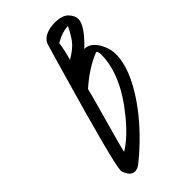

<svg xmlns="http://www.w3.org/2000/svg" viewBox="-191 -624 702 702"><g transform="rotate(-45 160.0 -272.5)"><path d="M314 -517.1Q314 -484.4 253.9 -426.8Q252.4 -425.3 251.5 -424.8Q285.2 -424.8 306.6 -383.3Q320.3 -356 320.3 -329.6Q320.3 -253.9 249.5 -151.9Q196.8 -76.7 117.7 -7.8Q87.4 18.6 78.9 21Q70.3 23.4 66.9 23.4Q50.8 23.4 41.3 8.5Q31.7 -6.3 31.2 -15.6Q31.2 -54.2 138.2 -424.3L168.5 -528.8Q177.2 -559.1 220.2 -567.4Q231.4 -569.3 242.7 -569.3Q281.7 -569.3 297.9 -552Q314 -534.7 314 -517.1ZM202.1 -504.9Q196.8 -467.3 186.5 -433.6Q223.1 -454.6 239.3 -476.3Q255.4 -498 268.6 -526.4Q238.8 -525.9 206.1 -506.8ZM268.6 -383.8Q211.9 -359.9 157.7 -311.5Q155.8 -300.3 123.3 -184.8Q90.8 -69.3 88.4 -55.7Q134.3 -83 185.5 -146Q281.2 -263.2 281.2 -367.2Q280.8 -384.8 273.9 -385.3Q272.5 -385.3 268.6 -383.8Z"/></g></svg>

Font: Kristi
Style: Regular
Weight: 400
Italic angle: -15°
Version: Version 1.004